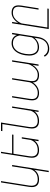

<svg xmlns="http://www.w3.org/2000/svg" viewBox="1396 -2186 1003 3835"><g transform="rotate(-90 1897.5 -268.5)"><path d="M376.5 203.1 422.4 -85.4Q391.1 -40 342 -15.1Q293 9.8 228 9.8Q78.1 9.8 78.1 -134.3Q78.1 -161.1 83 -190.4L171.4 -750H197.8L108.9 -189.5Q105 -161.1 105 -141.6Q105 -76.2 137.7 -46.4Q170.4 -16.6 228 -16.6Q310.5 -16.6 361.1 -55.2Q411.6 -93.8 433.6 -156.7L492.2 -528.3H519L403.3 203.1Z M694.8 -189.5Q690.9 -161.1 690.9 -141.6Q690.9 -76.2 723.6 -46.4Q756.3 -16.6 814 -16.6Q896.5 -16.6 947 -55.2Q997.6 -93.8 1019.5 -156.7L1047.4 -334.5H1074.2L1021.5 0H994.6L1008.3 -85.4Q977.1 -40 928 -15.1Q878.9 9.8 814 9.8Q664.1 9.8 664.1 -134.3Q664.1 -161.1 668.9 -190.4L756.8 -750H783.2L748 -528.3H1127.9L1124 -501.5H744.1Z M1689 -528.3 1605.5 0H1578.6L1592.3 -85.4Q1561 -40 1512 -15.1Q1462.9 9.8 1397.9 9.8Q1248 9.8 1248 -134.3Q1248 -161.1 1252.9 -190.4L1336.9 -723.1H1196.3L1200.2 -750H1367.7L1363.8 -723.1H1363.3L1278.8 -189.5Q1274.9 -161.1 1274.9 -141.6Q1274.9 -76.2 1307.6 -46.4Q1340.3 -16.6 1397.9 -16.6Q1480.5 -16.6 1531 -55.2Q1581.5 -93.8 1603.5 -156.7L1662.1 -528.3Z M2490.7 -118.2Q2520.5 -163.1 2531.2 -194.3L2584 -528.3H2610.8L2527.3 0H2500.5L2520 -124.5Q2486.3 -64.9 2432.4 -27.6Q2378.4 9.8 2317.4 9.8Q2245.6 9.8 2208 -20.3Q2170.4 -50.3 2167.5 -115.2Q2147 -79.6 2115 -51.3Q2083 -22.9 2042.7 -6.6Q2002.4 9.8 1959 9.8Q1885.7 9.8 1848.1 -23.7Q1810.5 -57.1 1810.5 -129.4Q1810.5 -154.3 1814.9 -184.1L1869.1 -528.3H1895.5L1841.3 -184.1Q1836.9 -155.8 1836.9 -132.8Q1836.9 -69.3 1868.4 -42.7Q1899.9 -16.1 1957 -16.1Q2016.1 -16.1 2061.8 -42.5Q2107.4 -68.8 2138.2 -110.8Q2165.5 -147.9 2171.9 -176.8L2227.5 -528.3H2253.9L2198.2 -174.3Q2194.3 -151.4 2194.3 -127.9Q2194.3 -66.9 2226.6 -41.5Q2258.8 -16.1 2317.4 -16.1Q2372.6 -16.1 2416.5 -44.2Q2460.4 -72.3 2490.7 -118.2Z M2682.6 124 2703.6 106.4Q2729 147 2762.7 167Q2796.4 187 2844.2 187Q2928.7 187 2981.7 135.3Q3034.7 83.5 3048.8 -7.3L3061 -84Q3028.8 -41.5 2979.5 -15.9Q2930.2 9.8 2870.1 9.8Q2790 9.8 2747.6 -43Q2705.1 -95.7 2705.1 -187.5Q2705.1 -221.2 2710.9 -259.3L2712.4 -269.5Q2725.6 -352.1 2758.5 -412.6Q2791.5 -473.1 2840.6 -505.6Q2889.6 -538.1 2949.7 -538.1Q3015.1 -538.1 3056.6 -510Q3098.1 -481.9 3116.2 -432.1L3131.3 -528.3H3158.2L3075.7 -7.3Q3064.9 60.1 3033.2 109.6Q3001.5 159.2 2952.1 186Q2902.8 212.9 2841.3 212.9Q2785.6 212.9 2746.1 189.2Q2706.5 165.5 2682.6 124ZM2737.8 -259.3Q2731.9 -222.2 2731.9 -188.5Q2731.9 -108.4 2766.6 -62.5Q2801.3 -16.6 2870.1 -16.6Q2940.9 -16.6 2991.2 -48.8Q3041.5 -81.1 3069.3 -134.8L3106.9 -374.5Q3098.1 -432.6 3062.7 -472.2Q3027.3 -511.7 2949.7 -511.7Q2893.6 -511.7 2850.1 -481.2Q2806.6 -450.7 2778.8 -396.7Q2751 -342.8 2739.7 -272Z M3708 -398.9Q3708 -374.5 3703.6 -344.2L3648.9 0H3622.6L3677.2 -344.2Q3681.6 -373.5 3681.6 -396.5Q3681.6 -460 3650.1 -486.1Q3618.7 -512.2 3560.5 -512.2Q3506.3 -512.2 3462.9 -485.1Q3419.4 -458 3388.7 -413.6Q3360.4 -373 3347.2 -338.4L3265.6 176.3H3644.5L3640.1 203.1H3234.4L3350.1 -528.3H3377L3357.9 -405.8Q3392.1 -463.9 3446.3 -501Q3500.5 -538.1 3560.5 -538.1Q3633.8 -538.1 3670.9 -504.6Q3708 -471.2 3708 -398.9Z"/></g></svg>

Font: Mardoto Thin
Style: Italic
Weight: 250
Italic angle: -12°
Designer: Christian Robertson, Vahan Hovhannisyan
Foundry: Google
Version: Version 1.000